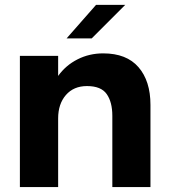

<svg xmlns="http://www.w3.org/2000/svg" viewBox="-20 -757 685 777"><path d="M249.5 -601.6 368.7 -737.3H486.8L351.1 -601.6ZM60.5 0V-530.8H215.3V-449.7Q246.1 -492.7 293.7 -516.8Q341.3 -541 397.5 -541Q492.2 -541 540.5 -485.1Q588.9 -429.2 588.9 -332.5V0H434.6V-288.1Q434.6 -343.8 411.9 -376.2Q389.2 -408.7 332 -408.7Q278.3 -408.7 246.8 -372.6Q215.3 -336.4 215.3 -277.8V0Z"/></svg>

Font: Epilogue
Style: Bold
Weight: 700
Designer: Tyler Finck
Foundry: Etcetera Type Co
Version: Version 2.112